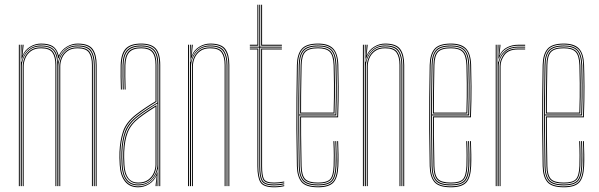

<svg xmlns="http://www.w3.org/2000/svg" viewBox="-20 -790 2544 815"><path d="M386.2 0V-514Q386.2 -556 370.2 -578.5Q354.2 -601 309.2 -601Q280.5 -601 258.4 -584.5Q236.2 -568 229 -542.5H227Q223 -574.5 205.8 -587.8Q188.5 -601 154.2 -601Q126.2 -601 104.6 -585.6Q83 -570.2 74 -542.5H72L75.8 -600H80V-596.2L75.8 -555.5H76.8Q85.5 -577.8 107.4 -591.4Q129.2 -605 154.2 -605Q187 -605 204.4 -593.6Q221.8 -582.2 228.8 -555.5H230.5Q242 -579 263.9 -592Q285.8 -605 309.2 -605Q356.8 -605 373.5 -581.5Q390.2 -558 390.2 -514V0ZM60 0V-600H64V0ZM68 0V-600H72L70 -527.8H72Q77.8 -556.5 99.4 -576.8Q121 -597 154.2 -597Q190.2 -597 206.9 -581Q223.5 -565 226 -527.8H227Q232.8 -556.5 254.4 -576.8Q276 -597 309.2 -597Q353.2 -597 367.8 -574.6Q382.2 -552.2 382.2 -514V0H378.2V-514Q378.2 -552 364 -572.5Q349.8 -593 309.2 -593Q279.8 -593 261.9 -579Q244 -565 235.9 -545.4Q227.8 -525.8 227.8 -508.8V0H223.2V-514Q223.2 -552 209 -572.5Q194.8 -593 154.2 -593Q124.8 -593 106.8 -579Q88.8 -565 80.6 -545.4Q72.5 -525.8 72.5 -508.8V0ZM76.5 0V-508.8Q76.5 -525.8 84 -544.4Q91.5 -563 108.5 -576Q125.5 -589 154.2 -589Q192.2 -589 205.8 -569.6Q219.2 -550.2 219.2 -514V0H215.2V-514Q215.2 -548.2 202.6 -566.6Q190 -585 154.2 -585Q127.5 -585 111.2 -572.9Q95 -560.8 87.8 -543.1Q80.5 -525.5 80.5 -508.8V0ZM231.8 0V-508.8Q231.8 -525.8 239.2 -544.4Q246.8 -563 263.8 -576Q280.8 -589 309.2 -589Q347.2 -589 360.8 -569.6Q374.2 -550.2 374.2 -514V0H370.2V-514Q370.2 -548.2 357.6 -566.6Q345 -585 309.2 -585Q282.5 -585 266.4 -572.9Q250.2 -560.8 243 -543.1Q235.8 -525.5 235.8 -508.8V0Z M656.2 0V-514Q656.2 -560.8 638.4 -580.9Q620.5 -601 579.2 -601Q535.2 -601 516.5 -580.2Q497.8 -559.5 496.2 -514Q495.5 -490.8 496 -463.8Q496.5 -436.8 497.2 -410H493.2Q492.5 -436.8 492 -464.5Q491.5 -492.2 492.2 -514Q493.8 -562.8 513.9 -583.9Q534 -605 579.2 -605Q622.5 -605 641.4 -583.9Q660.2 -562.8 660.2 -514V0ZM648.5 0V-10L650 -72.2H649Q644.5 -45.8 622.1 -24.4Q599.8 -3 566.2 -3Q501 -3 496.2 -90.5Q495.2 -109 495 -120Q494.8 -131 495.2 -144.8Q497 -191.8 509.6 -229.2Q522.2 -266.8 563.2 -298.5Q583.2 -314 606.6 -329.1Q630 -344.2 648.2 -355V-514Q648.2 -556.5 632.2 -574.8Q616.2 -593 579.2 -593Q540.5 -593 523 -574.6Q505.5 -556.2 504.2 -513.8Q503.5 -490.5 504 -463.8Q504.5 -437 505.2 -410H501.2Q500.5 -437.5 500 -464.9Q499.5 -492.2 500.2 -513.8Q501.5 -557.8 519.6 -577.4Q537.8 -597 579.2 -597Q618.2 -597 635.2 -577.8Q652.2 -558.5 652.2 -514V0ZM566.2 5Q530 5 510.2 -20.2Q490.5 -45.5 488.2 -90Q486.2 -122.2 487.2 -145Q489 -192 502.1 -231.8Q515.2 -271.5 558.2 -304.8Q575.2 -318 596.9 -332.6Q618.5 -347.2 640.2 -360V-514Q640.2 -552 626.1 -568.5Q612 -585 579.2 -585Q544.2 -585 528.9 -568.2Q513.5 -551.5 512.2 -513.5Q511.5 -490.8 512 -465.6Q512.5 -440.5 513.2 -410H509.2Q508.5 -438 508 -465.1Q507.5 -492.2 508.2 -513.5Q509.5 -552.2 525.1 -570.6Q540.8 -589 579.2 -589Q614.2 -589 629.2 -571.6Q644.2 -554.2 644.2 -514V-357.8Q598 -330.2 560.2 -301.2Q519.5 -269.5 506.2 -231.1Q493 -192.8 491.2 -145Q490.8 -129.8 491 -121.5Q491.2 -113.2 492.2 -90.2Q494.5 -46.2 513.8 -22.6Q533 1 566.2 1Q594.5 1 616.2 -14.6Q638 -30.2 647 -57.5H648L644.8 -6V0H640.5V-4.8L645 -44.5H644Q634.5 -21.8 612.6 -8.4Q590.8 5 566.2 5ZM566.2 -7Q595.8 -7 613.8 -21Q631.8 -35 640 -54.8Q648.2 -74.5 648.2 -91.2V-350.8Q631 -340.8 607.5 -325.2Q584 -309.8 565.5 -295.2Q528 -266.2 514.6 -230.5Q501.2 -194.8 499.2 -144.8Q498.8 -129.5 499 -121.5Q499.2 -113.5 500.2 -90.5Q504.5 -7 566.2 -7ZM566.2 -11Q539 -11 522.6 -31.1Q506.2 -51.2 504.2 -90.8Q503.2 -109.5 503 -120Q502.8 -130.5 503.2 -144.8Q505.2 -198.2 519.6 -232.1Q534 -266 568.5 -292.5Q584.5 -305 605.2 -319Q626 -333 644.2 -343.8V-91.2Q644.2 -74.5 636.8 -55.8Q629.2 -37 612.1 -24Q595 -11 566.2 -11ZM566.2 -15Q593 -15 609.2 -27.1Q625.5 -39.2 632.9 -57Q640.2 -74.8 640.2 -91.2V-336.8Q625.8 -327.8 606.9 -315.1Q588 -302.5 570.5 -289Q535.8 -262 522.5 -228.6Q509.2 -195.2 507.2 -144.5Q506.8 -129.8 507 -122Q507.2 -114.2 508.2 -90.8Q512.2 -15 566.2 -15Z M949.5 0V-514Q949.5 -556 933.5 -578.5Q917.5 -601 872.5 -601Q844.5 -601 822.9 -585.6Q801.2 -570.2 792.2 -542.5H790.2L794 -600H798.2V-596.2L794 -555.5H795Q803.8 -577.8 825.6 -591.4Q847.5 -605 872.5 -605Q920 -605 936.8 -581.5Q953.5 -558 953.5 -514V0ZM778.2 0V-600H782.2V0ZM786.2 0V-600H790.2L788.2 -527.8H790.2Q796 -556.5 817.6 -576.8Q839.2 -597 872.5 -597Q916.5 -597 931 -574.6Q945.5 -552.2 945.5 -514V0H941.5V-514Q941.5 -552 927.2 -572.5Q913 -593 872.5 -593Q843 -593 825 -579Q807 -565 798.9 -545.4Q790.8 -525.8 790.8 -508.8V0ZM794.8 0V-508.8Q794.8 -525.8 802.2 -544.4Q809.8 -563 826.8 -576Q843.8 -589 872.5 -589Q910.5 -589 924 -569.6Q937.5 -550.2 937.5 -514V0H933.5V-514Q933.5 -548.2 920.9 -566.6Q908.2 -585 872.5 -585Q845.8 -585 829.5 -572.9Q813.2 -560.8 806 -543.1Q798.8 -525.5 798.8 -508.8V0Z M1143.5 -3Q1102 -3 1091.2 -21.6Q1080.5 -40.2 1080.5 -85V-588H1040.5V-592H1080.5V-770H1084.5V-592H1176.5V-588H1084.5V-85Q1084.5 -41.5 1094.5 -24.2Q1104.5 -7 1143.5 -7Q1165.5 -7 1186.5 -11.8V-7.8Q1176.2 -5.2 1164.8 -4.1Q1153.2 -3 1143.5 -3ZM1040.5 -596V-600H1072.5V-770H1076.5V-596ZM1088.5 -596V-770H1092.5V-600H1176.5V-596ZM1143.5 5Q1098.5 5 1085.5 -16Q1072.5 -37 1072.5 -85V-580H1040.5V-584H1076.5V-85Q1076.5 -39 1088.4 -19Q1100.2 1 1143.5 1Q1167.8 1 1186.5 -4V0Q1168.5 5 1143.5 5ZM1143.5 -11Q1105.5 -11 1097 -27.8Q1088.5 -44.5 1088.5 -85.2V-584H1176.5V-580H1092.5V-85.2Q1092.5 -45.8 1100.2 -30.4Q1108 -15 1143.5 -15Q1163.8 -15 1186.5 -19.5V-15.5Q1164.5 -11 1143.5 -11Z M1330.2 5Q1278.8 5 1260 -17.4Q1241.2 -39.8 1240.2 -85Q1238.5 -173.2 1238.1 -242Q1237.8 -310.8 1238.4 -375Q1239 -439.2 1240.2 -514Q1241.2 -559.5 1260.5 -582.2Q1279.8 -605 1330.2 -605Q1374.2 -605 1394.2 -584Q1414.2 -563 1416 -515.8Q1417.2 -481.2 1417.6 -423.6Q1418 -366 1415.2 -292H1258Q1258 -249.2 1258.2 -216.1Q1258.5 -183 1259.1 -152Q1259.8 -121 1260.2 -85.2Q1261 -45.8 1275.4 -30.4Q1289.8 -15 1330.2 -15Q1367 -15 1380.8 -28.9Q1394.5 -42.8 1396.2 -85.8Q1397 -103.2 1396.9 -131Q1396.8 -158.8 1395.2 -191H1399.2Q1400.8 -160 1400.9 -131.6Q1401 -103.2 1400.2 -85.8Q1398.5 -40.8 1383.2 -25.9Q1368 -11 1330.2 -11Q1288 -11 1272.5 -27.4Q1257 -43.8 1256.2 -85.2Q1255.2 -133.8 1254.6 -182.2Q1254 -230.8 1254 -296H1411.5Q1414.2 -376 1413.8 -430Q1413.2 -484 1412 -515.8Q1410.2 -565.5 1389.2 -583.2Q1368.2 -601 1330.2 -601Q1281.5 -601 1263.4 -579.5Q1245.2 -558 1244.2 -514Q1243 -440.2 1242.4 -372.9Q1241.8 -305.5 1242.2 -235.8Q1242.8 -166 1244.2 -85Q1245.2 -40 1263.5 -19.5Q1281.8 1 1330.2 1Q1373 1 1391.5 -17.1Q1410 -35.2 1412.2 -85.2Q1413 -102 1412.9 -131Q1412.8 -160 1411.2 -191H1415.2Q1416.5 -162.2 1416.9 -133.9Q1417.2 -105.5 1416.2 -85Q1414 -34.8 1395 -14.9Q1376 5 1330.2 5ZM1330.2 -3Q1283.2 -3 1266.2 -22.2Q1249.2 -41.5 1248.2 -85Q1246.8 -164.8 1246.2 -234.4Q1245.8 -304 1246.2 -371.8Q1246.8 -439.5 1248.2 -514Q1249.2 -557.8 1266.8 -577.4Q1284.2 -597 1330.2 -597Q1371.2 -597 1388.9 -578.1Q1406.5 -559.2 1408.2 -512.8Q1409 -493 1409.6 -436.1Q1410.2 -379.2 1407.5 -300H1250Q1250 -233.5 1250.6 -184Q1251.2 -134.5 1252.2 -85.2Q1253 -41.5 1270.1 -24.2Q1287.2 -7 1330.2 -7Q1370.5 -7 1386.4 -23.2Q1402.2 -39.5 1404.2 -85.5Q1405 -102.8 1404.9 -130.9Q1404.8 -159 1403.2 -191H1407.2Q1408.5 -165.8 1408.9 -136.2Q1409.2 -106.8 1408.2 -85.5Q1406.2 -37.2 1389.1 -20.1Q1372 -3 1330.2 -3ZM1250 -304H1403.8Q1406.2 -373.5 1405.8 -432.2Q1405.2 -491 1404.2 -512.8Q1402.5 -558.2 1385.8 -575.6Q1369 -593 1330.2 -593Q1286.5 -593 1269.8 -574.6Q1253 -556.2 1252.2 -513.8Q1251.2 -465.5 1250.6 -417.1Q1250 -368.8 1250 -304ZM1254 -308Q1254 -350.5 1254.2 -383.1Q1254.5 -415.8 1255.1 -446.4Q1255.8 -477 1256.2 -513.8Q1257 -555 1272.9 -572Q1288.8 -589 1330.2 -589Q1365.2 -589 1381.9 -573.5Q1398.5 -558 1400.2 -513Q1401 -493.5 1401.8 -438.6Q1402.5 -383.8 1399.8 -308ZM1258 -312H1396Q1398.2 -380.8 1397.6 -436.6Q1397 -492.5 1396.2 -513Q1394.5 -555.5 1379.4 -570.2Q1364.2 -585 1330.2 -585Q1290 -585 1275.5 -568.9Q1261 -552.8 1260.2 -513.8Q1259.8 -478.5 1259.1 -448.2Q1258.5 -418 1258.2 -385.9Q1258 -353.8 1258 -312Z M1691.8 0V-514Q1691.8 -556 1675.8 -578.5Q1659.8 -601 1614.8 -601Q1586.8 -601 1565.1 -585.6Q1543.5 -570.2 1534.5 -542.5H1532.5L1536.2 -600H1540.5V-596.2L1536.2 -555.5H1537.2Q1546 -577.8 1567.9 -591.4Q1589.8 -605 1614.8 -605Q1662.2 -605 1679 -581.5Q1695.8 -558 1695.8 -514V0ZM1520.5 0V-600H1524.5V0ZM1528.5 0V-600H1532.5L1530.5 -527.8H1532.5Q1538.2 -556.5 1559.9 -576.8Q1581.5 -597 1614.8 -597Q1658.8 -597 1673.2 -574.6Q1687.8 -552.2 1687.8 -514V0H1683.8V-514Q1683.8 -552 1669.5 -572.5Q1655.2 -593 1614.8 -593Q1585.2 -593 1567.2 -579Q1549.2 -565 1541.1 -545.4Q1533 -525.8 1533 -508.8V0ZM1537 0V-508.8Q1537 -525.8 1544.5 -544.4Q1552 -563 1569 -576Q1586 -589 1614.8 -589Q1652.8 -589 1666.2 -569.6Q1679.8 -550.2 1679.8 -514V0H1675.8V-514Q1675.8 -548.2 1663.1 -566.6Q1650.5 -585 1614.8 -585Q1588 -585 1571.8 -572.9Q1555.5 -560.8 1548.2 -543.1Q1541 -525.5 1541 -508.8V0Z M1894 5Q1842.5 5 1823.8 -17.4Q1805 -39.8 1804 -85Q1802.2 -173.2 1801.9 -242Q1801.5 -310.8 1802.1 -375Q1802.8 -439.2 1804 -514Q1805 -559.5 1824.2 -582.2Q1843.5 -605 1894 -605Q1938 -605 1958 -584Q1978 -563 1979.8 -515.8Q1981 -481.2 1981.4 -423.6Q1981.8 -366 1979 -292H1821.8Q1821.8 -249.2 1822 -216.1Q1822.2 -183 1822.9 -152Q1823.5 -121 1824 -85.2Q1824.8 -45.8 1839.1 -30.4Q1853.5 -15 1894 -15Q1930.8 -15 1944.5 -28.9Q1958.2 -42.8 1960 -85.8Q1960.8 -103.2 1960.6 -131Q1960.5 -158.8 1959 -191H1963Q1964.5 -160 1964.6 -131.6Q1964.8 -103.2 1964 -85.8Q1962.2 -40.8 1947 -25.9Q1931.8 -11 1894 -11Q1851.8 -11 1836.2 -27.4Q1820.8 -43.8 1820 -85.2Q1819 -133.8 1818.4 -182.2Q1817.8 -230.8 1817.8 -296H1975.2Q1978 -376 1977.5 -430Q1977 -484 1975.8 -515.8Q1974 -565.5 1953 -583.2Q1932 -601 1894 -601Q1845.2 -601 1827.1 -579.5Q1809 -558 1808 -514Q1806.8 -440.2 1806.1 -372.9Q1805.5 -305.5 1806 -235.8Q1806.5 -166 1808 -85Q1809 -40 1827.2 -19.5Q1845.5 1 1894 1Q1936.8 1 1955.2 -17.1Q1973.8 -35.2 1976 -85.2Q1976.8 -102 1976.6 -131Q1976.5 -160 1975 -191H1979Q1980.2 -162.2 1980.6 -133.9Q1981 -105.5 1980 -85Q1977.8 -34.8 1958.8 -14.9Q1939.8 5 1894 5ZM1894 -3Q1847 -3 1830 -22.2Q1813 -41.5 1812 -85Q1810.5 -164.8 1810 -234.4Q1809.5 -304 1810 -371.8Q1810.5 -439.5 1812 -514Q1813 -557.8 1830.5 -577.4Q1848 -597 1894 -597Q1935 -597 1952.6 -578.1Q1970.2 -559.2 1972 -512.8Q1972.8 -493 1973.4 -436.1Q1974 -379.2 1971.2 -300H1813.8Q1813.8 -233.5 1814.4 -184Q1815 -134.5 1816 -85.2Q1816.8 -41.5 1833.9 -24.2Q1851 -7 1894 -7Q1934.2 -7 1950.1 -23.2Q1966 -39.5 1968 -85.5Q1968.8 -102.8 1968.6 -130.9Q1968.5 -159 1967 -191H1971Q1972.2 -165.8 1972.6 -136.2Q1973 -106.8 1972 -85.5Q1970 -37.2 1952.9 -20.1Q1935.8 -3 1894 -3ZM1813.8 -304H1967.5Q1970 -373.5 1969.5 -432.2Q1969 -491 1968 -512.8Q1966.2 -558.2 1949.5 -575.6Q1932.8 -593 1894 -593Q1850.2 -593 1833.5 -574.6Q1816.8 -556.2 1816 -513.8Q1815 -465.5 1814.4 -417.1Q1813.8 -368.8 1813.8 -304ZM1817.8 -308Q1817.8 -350.5 1818 -383.1Q1818.2 -415.8 1818.9 -446.4Q1819.5 -477 1820 -513.8Q1820.8 -555 1836.6 -572Q1852.5 -589 1894 -589Q1929 -589 1945.6 -573.5Q1962.2 -558 1964 -513Q1964.8 -493.5 1965.5 -438.6Q1966.2 -383.8 1963.5 -308ZM1821.8 -312H1959.8Q1962 -380.8 1961.4 -436.6Q1960.8 -492.5 1960 -513Q1958.2 -555.5 1943.1 -570.2Q1928 -585 1894 -585Q1853.8 -585 1839.2 -568.9Q1824.8 -552.8 1824 -513.8Q1823.5 -478.5 1822.9 -448.2Q1822.2 -418 1822 -385.9Q1821.8 -353.8 1821.8 -312Z M2092.2 0V-600H2096.2V-590L2094.2 -527.8H2096.2Q2102.8 -556.8 2124 -574.4Q2145.2 -592 2178.5 -592H2209.2V-588H2178.5Q2149 -588 2131 -575.2Q2113 -562.5 2104.9 -544.1Q2096.8 -525.8 2096.8 -508.8V0ZM2084.2 0V-600H2088.2V0ZM2096.2 -542.5 2100 -594V-600H2104.2V-595.2L2100 -555.5H2101Q2110.5 -577.8 2132 -588.9Q2153.5 -600 2178.5 -600H2209.2V-596H2178.5Q2150.5 -596 2128.9 -583.1Q2107.2 -570.2 2098.2 -542.5ZM2100.8 0V-508.8Q2100.8 -534.2 2118.1 -559.1Q2135.5 -584 2178.5 -584H2209.2V-580H2178.5Q2138.5 -580 2121.6 -556.9Q2104.8 -533.8 2104.8 -508.8V0Z M2373.5 5Q2322 5 2303.2 -17.4Q2284.5 -39.8 2283.5 -85Q2281.8 -173.2 2281.4 -242Q2281 -310.8 2281.6 -375Q2282.2 -439.2 2283.5 -514Q2284.5 -559.5 2303.8 -582.2Q2323 -605 2373.5 -605Q2417.5 -605 2437.5 -584Q2457.5 -563 2459.2 -515.8Q2460.5 -481.2 2460.9 -423.6Q2461.2 -366 2458.5 -292H2301.2Q2301.2 -249.2 2301.5 -216.1Q2301.8 -183 2302.4 -152Q2303 -121 2303.5 -85.2Q2304.2 -45.8 2318.6 -30.4Q2333 -15 2373.5 -15Q2410.2 -15 2424 -28.9Q2437.8 -42.8 2439.5 -85.8Q2440.2 -103.2 2440.1 -131Q2440 -158.8 2438.5 -191H2442.5Q2444 -160 2444.1 -131.6Q2444.2 -103.2 2443.5 -85.8Q2441.8 -40.8 2426.5 -25.9Q2411.2 -11 2373.5 -11Q2331.2 -11 2315.8 -27.4Q2300.2 -43.8 2299.5 -85.2Q2298.5 -133.8 2297.9 -182.2Q2297.2 -230.8 2297.2 -296H2454.8Q2457.5 -376 2457 -430Q2456.5 -484 2455.2 -515.8Q2453.5 -565.5 2432.5 -583.2Q2411.5 -601 2373.5 -601Q2324.8 -601 2306.6 -579.5Q2288.5 -558 2287.5 -514Q2286.2 -440.2 2285.6 -372.9Q2285 -305.5 2285.5 -235.8Q2286 -166 2287.5 -85Q2288.5 -40 2306.8 -19.5Q2325 1 2373.5 1Q2416.2 1 2434.8 -17.1Q2453.2 -35.2 2455.5 -85.2Q2456.2 -102 2456.1 -131Q2456 -160 2454.5 -191H2458.5Q2459.8 -162.2 2460.1 -133.9Q2460.5 -105.5 2459.5 -85Q2457.2 -34.8 2438.2 -14.9Q2419.2 5 2373.5 5ZM2373.5 -3Q2326.5 -3 2309.5 -22.2Q2292.5 -41.5 2291.5 -85Q2290 -164.8 2289.5 -234.4Q2289 -304 2289.5 -371.8Q2290 -439.5 2291.5 -514Q2292.5 -557.8 2310 -577.4Q2327.5 -597 2373.5 -597Q2414.5 -597 2432.1 -578.1Q2449.8 -559.2 2451.5 -512.8Q2452.2 -493 2452.9 -436.1Q2453.5 -379.2 2450.8 -300H2293.2Q2293.2 -233.5 2293.9 -184Q2294.5 -134.5 2295.5 -85.2Q2296.2 -41.5 2313.4 -24.2Q2330.5 -7 2373.5 -7Q2413.8 -7 2429.6 -23.2Q2445.5 -39.5 2447.5 -85.5Q2448.2 -102.8 2448.1 -130.9Q2448 -159 2446.5 -191H2450.5Q2451.8 -165.8 2452.1 -136.2Q2452.5 -106.8 2451.5 -85.5Q2449.5 -37.2 2432.4 -20.1Q2415.2 -3 2373.5 -3ZM2293.2 -304H2447Q2449.5 -373.5 2449 -432.2Q2448.5 -491 2447.5 -512.8Q2445.8 -558.2 2429 -575.6Q2412.2 -593 2373.5 -593Q2329.8 -593 2313 -574.6Q2296.2 -556.2 2295.5 -513.8Q2294.5 -465.5 2293.9 -417.1Q2293.2 -368.8 2293.2 -304ZM2297.2 -308Q2297.2 -350.5 2297.5 -383.1Q2297.8 -415.8 2298.4 -446.4Q2299 -477 2299.5 -513.8Q2300.2 -555 2316.1 -572Q2332 -589 2373.5 -589Q2408.5 -589 2425.1 -573.5Q2441.8 -558 2443.5 -513Q2444.2 -493.5 2445 -438.6Q2445.8 -383.8 2443 -308ZM2301.2 -312H2439.2Q2441.5 -380.8 2440.9 -436.6Q2440.2 -492.5 2439.5 -513Q2437.8 -555.5 2422.6 -570.2Q2407.5 -585 2373.5 -585Q2333.2 -585 2318.8 -568.9Q2304.2 -552.8 2303.5 -513.8Q2303 -478.5 2302.4 -448.2Q2301.8 -418 2301.5 -385.9Q2301.2 -353.8 2301.2 -312Z"/></svg>

Font: Big Shoulders Inline Display Thin
Style: Regular
Weight: 100
Designer: Patric King
Foundry: XO Type Co
Version: Version 1.000